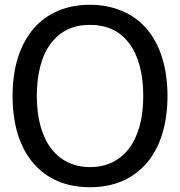

<svg xmlns="http://www.w3.org/2000/svg" viewBox="-20 -762 748 797"><path d="M587.9 -643.6C532.7 -706.5 451.2 -742.2 353.5 -742.2C255.9 -742.2 175.8 -708 119.6 -643.6C61.5 -574.7 32.2 -481 32.2 -363.3C32.2 -244.6 62.5 -148.9 119.1 -84C175.8 -18.1 255.4 15.1 353.5 15.1C452.1 15.1 530.3 -18.1 587.9 -84C644.5 -148.4 675.3 -246.1 675.3 -363.3C675.3 -482.4 644 -578.6 587.9 -643.6ZM574.7 -363.3C574.7 -174.3 489.3 -68.4 354 -68.4C219.2 -68.4 132.8 -174.3 132.8 -363.3C132.8 -457 153.8 -534.2 192.4 -583.5C232.9 -634.8 283.7 -658.7 354 -658.7C422.9 -658.7 476.6 -633.8 515.1 -583.5C553.7 -534.2 574.7 -457.5 574.7 -363.3Z"/></svg>

Font: SG Kara SemiBold
Style: Regular
Weight: 400
Designer: Damoon Khanjanzadeh
Version: Version 1.000